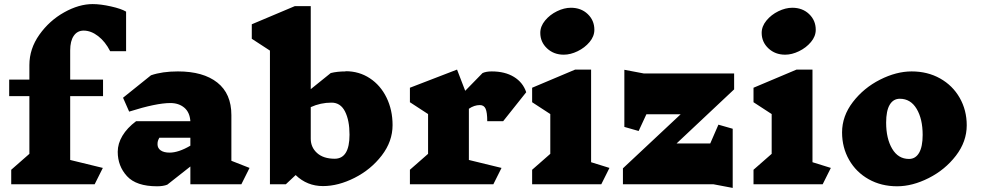

<svg xmlns="http://www.w3.org/2000/svg" viewBox="-20 -903 4808 941"><path d="M598 -846V-652H520Q496 -699 461 -726Q426 -753 390 -753Q359 -753 341.5 -727.5Q324 -702 324 -656V-513H485V-432H324V-119L484 -80L444 0H35V-71L124 -149V-432H25V-513H124V-584Q124 -664 173 -733Q222 -802 294.5 -842.5Q367 -883 434 -883Q473 -883 524 -871.5Q575 -860 598 -846Z M1163 0H913V-87L800 2Q780 10 750 10Q648 10 602.5 -39.5Q557 -89 557 -159Q557 -199 580 -237.5Q603 -276 647 -309H913Q910 -353 883 -375.5Q856 -398 815 -398Q746 -398 613 -356L583 -424L720 -534Q775 -553 852 -553Q976 -553 1045 -498.5Q1114 -444 1114 -339V-115L1203 -80ZM913 -189V-228H761Q756 -219 754 -212.5Q752 -206 752 -196Q752 -177 767.5 -166Q783 -155 812 -155H811Q855 -155 913 -189Z M1904 -290Q1904 -210 1851 -141Q1798 -72 1718 -31.5Q1638 9 1563 9Q1485 9 1429 -45L1381 0H1303V-655L1214 -713V-784L1425 -873H1503V-466L1601 -545Q1633 -553 1674 -553V-554Q1740 -554 1792.5 -519.5Q1845 -485 1874.5 -424.5Q1904 -364 1904 -290ZM1693 -243Q1693 -313 1671 -356.5Q1649 -400 1605 -400Q1551 -400 1503 -378V-223Q1503 -181 1534 -153Q1565 -125 1621 -125H1620Q1693 -125 1693 -243Z M2278 -370V-119L2438 -80L2398 0H1989V-71L2078 -149V-344L1989 -402V-473L2220 -562L2260 -458L2345 -545Q2363 -553 2390 -553Q2455 -553 2499 -526Q2543 -499 2559 -451L2446 -309H2368Q2368 -352 2360 -370Q2352 -388 2332 -388Q2304 -388 2278 -370Z M2927 0H2588V-71L2677 -149V-344L2588 -402V-473L2799 -562H2877V-108L2967 -80ZM2893 -757Q2893 -725 2869.5 -697Q2846 -669 2811 -652Q2776 -635 2743 -635Q2694 -635 2661 -666Q2628 -697 2628 -742Q2628 -774 2651.5 -802.5Q2675 -831 2710 -848Q2745 -865 2778 -865Q2828 -865 2860.5 -834Q2893 -803 2893 -757Z M3461 -200 3501 -292 3571 -272V18L3476 0H3033V-78L3316 -343H3148L3110 -261L3040 -281V-561L3135 -543H3578V-465L3296 -200Z M4012 0H3673V-71L3762 -149V-344L3673 -402V-473L3884 -562H3962V-108L4052 -80ZM3978 -757Q3978 -725 3954.5 -697Q3931 -669 3896 -652Q3861 -635 3828 -635Q3779 -635 3746 -666Q3713 -697 3713 -742Q3713 -774 3736.5 -802.5Q3760 -831 3795 -848Q3830 -865 3863 -865Q3913 -865 3945.5 -834Q3978 -803 3978 -757Z M4718 -289Q4718 -209 4665 -140Q4612 -71 4532 -30.5Q4452 10 4377 10Q4299 10 4237.5 -24.5Q4176 -59 4141.5 -119.5Q4107 -180 4107 -254Q4107 -334 4160 -403Q4213 -472 4293 -512.5Q4373 -553 4448 -553Q4526 -553 4587.5 -518.5Q4649 -484 4683.5 -423.5Q4718 -363 4718 -289ZM4323 -302Q4323 -224 4352.5 -174Q4382 -124 4435 -124Q4467 -124 4484.5 -154Q4502 -184 4502 -242Q4502 -320 4472.5 -369.5Q4443 -419 4390 -419Q4358 -419 4340.5 -389.5Q4323 -360 4323 -302Z"/></svg>

Font: Inknut Antiqua Black
Style: Regular
Weight: 900
Designer: Claus Eggers Sørensen
Foundry: Claus Eggers Sørensen
Version: Version 1.003; ttfautohint (v1.8.2) -l 8 -r 50 -G 200 -x 14 